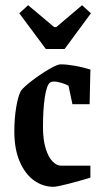

<svg xmlns="http://www.w3.org/2000/svg" viewBox="-20 -707 393 737"><path d="M35 -203Q35 -251 42 -294Q49 -337 60 -358Q71 -373 103 -397.5Q135 -422 167.5 -441Q200 -460 212 -460Q236 -460 267.5 -454.5Q299 -449 327 -440L324 -307H258L243 -378Q232 -384 215.5 -389Q199 -394 186 -394Q177 -394 172 -390Q159 -380 152 -333.5Q145 -287 145 -219Q145 -170 155.5 -136.5Q166 -103 182 -87Q198 -71 214 -71H327V-25Q287 -13 243 -1.5Q199 10 185 10Q145 10 111 -14Q77 -38 56 -86Q35 -134 35 -203ZM54 -656 88 -687 188 -603H196L295 -687L329 -656L228 -519H156Z"/></svg>

Font: Grenze Medium
Style: Regular
Weight: 500
Designer: Renata Polastri
Foundry: Omnibus-Type
Version: Version 1.002; ttfautohint (v1.8)